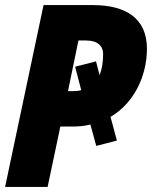

<svg xmlns="http://www.w3.org/2000/svg" viewBox="-25 -734 597 754"><path d="M-5 0H162L212 -237H256C283 -237 307 -239 330 -245L353 -161L434 -182L409 -275C500 -328 552 -434 552 -543C552 -663 468 -714 340 -714H146ZM261 -376H242L283 -575H313C358 -575 380 -554 380 -521C380 -489 375 -461 366 -439L352 -493L270 -472L294 -380C284 -377 273 -376 261 -376Z"/></svg>

Font: Noto Sans ExtraCondensed Black
Style: Italic
Weight: 900
Width: 2
Italic angle: -12°
Designer: Monotype Design Team
Foundry: Monotype Imaging Inc.
Version: Version 2.013